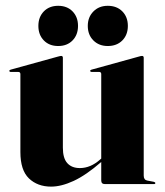

<svg xmlns="http://www.w3.org/2000/svg" viewBox="-20 -650 581 678"><path d="M52 -113V-388.5Q52 -396 44 -396H18Q13 -396 13 -400Q13 -402.5 17.5 -404L184 -450Q193 -452.5 196 -452.5Q202 -452.5 202 -446V-128.5Q202 -91 217.8 -73.8Q233.5 -56.5 262 -56.5Q300 -56.5 334 -87L337.5 -90V-388.5Q337.5 -396 330 -396H304Q298.5 -396 298.5 -400Q298.5 -402.5 303 -404L469.5 -450Q477.5 -452.5 481.5 -452.5Q487.5 -452.5 487.5 -446V-30Q487.5 -15 499.5 -12.5L523 -8Q528.5 -6.5 528.5 -3.5Q528.5 0 524 0H350Q337.5 0 337.5 -13V-78Q284 -31.5 240.2 -11.2Q196.5 9 160.5 9Q112.5 9 82.2 -20Q52 -49 52 -113ZM185.5 -487.5Q154 -487.5 134.8 -507.2Q115.5 -527 115.5 -558.5Q115.5 -590 134.8 -609.8Q154 -629.5 185.5 -629.5Q217 -629.5 236.2 -609.8Q255.5 -590 255.5 -558.5Q255.5 -527 236.2 -507.2Q217 -487.5 185.5 -487.5ZM360.5 -487.5Q329.5 -487.5 309.8 -507.2Q290 -527 290 -558.5Q290 -589.5 309.8 -609.5Q329.5 -629.5 360.5 -629.5Q392.5 -629.5 412 -609.8Q431.5 -590 431.5 -558.5Q431.5 -527 412 -507.2Q392.5 -487.5 360.5 -487.5Z"/></svg>

Font: Fraunces 144pt S000
Style: Bold
Weight: 700
Version: Version 1.000; ttfautohint (v1.8.3)